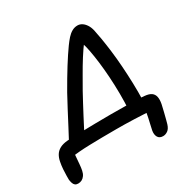

<svg xmlns="http://www.w3.org/2000/svg" viewBox="-249 -881 1216 1244"><g transform="rotate(-30 359.0 -258.5)"><path d="M509 -60Q513 -123 512.5 -187Q512 -251 508 -312.5Q504 -374 497.5 -427Q491 -480 483 -522Q475 -564 466 -590L484 -599Q453 -558 423 -510.5Q393 -463 365.5 -414.5Q338 -366 313 -323Q296 -292 276.5 -255.5Q257 -219 237 -181Q217 -143 199.5 -109Q182 -75 169 -49L62 -65Q89 -115 116 -167Q143 -219 170 -270Q197 -321 221 -365Q269 -449 309 -513Q349 -577 382 -623Q400 -648 417 -667Q434 -686 453.5 -697Q473 -708 495 -708Q513 -708 528.5 -698Q544 -688 556 -669.5Q568 -651 574 -625Q580 -598 587.5 -553.5Q595 -509 602 -453Q609 -397 613.5 -333.5Q618 -270 620 -204Q622 -138 620 -74ZM619 191Q592 191 581 172Q570 153 575 124Q578 108 583.5 85.5Q589 63 594 39Q599 15 602 -3L626 8Q608 7 578 5.5Q548 4 512.5 2.5Q477 1 441.5 0.5Q406 0 377 0Q266 0 178 2.5Q90 5 37 14L68 -36Q65 -7 62.5 22Q60 51 58 77Q56 103 52 122Q48 142 38.5 155.5Q29 169 16.5 175.5Q4 182 -11 182Q-25 182 -33.5 175.5Q-42 169 -46 157Q-50 145 -52 131Q-52 122 -52 100.5Q-52 79 -50 52Q-48 25 -43 0Q-38 -27 -25.5 -47Q-13 -67 9.5 -79Q32 -91 68 -94Q85 -95 114 -96Q143 -97 184.5 -98Q226 -99 279 -100Q332 -101 395 -101Q454 -101 504 -100Q554 -99 591 -98Q628 -97 644 -95Q677 -92 693.5 -80Q710 -68 714.5 -46.5Q719 -25 713 6Q707 33 700.5 59.5Q694 86 688.5 107Q683 128 680 138Q671 167 654 179Q637 191 619 191Z"/></g></svg>

Font: Shantell Sans Medium
Style: Italic
Weight: 500
Italic angle: -11°
Designer: Stephen Nixon, Anya Danilova, Shantell Martin
Foundry: Arrow Type
Version: Version 1.011;[c5ecc13dd]